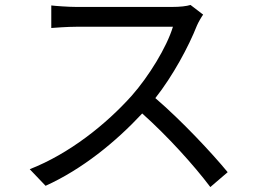

<svg xmlns="http://www.w3.org/2000/svg" viewBox="-20 -728 1040 775"><path d="M800 -669 749 -708C733 -703 707 -700 674 -700C637 -700 328 -700 288 -700C258 -700 201 -704 187 -706V-615C198 -616 253 -620 288 -620C323 -620 642 -620 678 -620C653 -537 580 -419 512 -342C409 -227 261 -108 100 -45L164 22C312 -45 447 -155 554 -270C656 -179 762 -62 829 27L899 -33C834 -112 712 -242 607 -332C678 -422 741 -539 775 -625C781 -639 794 -661 800 -669Z"/></svg>

Font: Source Han Sans KR
Style: Regular
Weight: 400
Designer: Ryoko NISHIZUKA 西塚涼子 (kana, bopomofo & ideographs); Paul D. Hunt (Latin, Greek & Cyrillic); Sandoll Communications 산돌커뮤니
Foundry: Adobe
Version: Version 2.004;hotconv 1.0.118;makeotfexe 2.5.65603